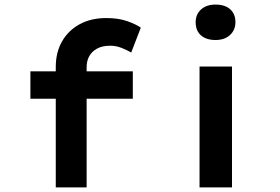

<svg xmlns="http://www.w3.org/2000/svg" viewBox="-20 -820 1223 840"><path d="M224 0V-527Q224 -591 251.5 -639Q279 -687 328.5 -714Q378 -741 445 -741Q498 -741 536.5 -727.5Q575 -714 596 -699L554 -590Q538 -600 513 -610Q488 -620 463 -620Q427 -620 404 -607Q381 -594 370 -573.5Q359 -553 359 -525V0H292Q273 0 256 0Q239 0 224 0ZM113 -388V-508H561V-388ZM853 0V-529H995V0ZM923 -645Q882 -645 859 -665.5Q836 -686 836 -723Q836 -757 859.5 -778.5Q883 -800 923 -800Q964 -800 987 -779.5Q1010 -759 1010 -723Q1010 -689 986.5 -667Q963 -645 923 -645Z"/></svg>

Font: Lexend Tera SemiBold
Style: Regular
Weight: 600
Version: Version 1.007